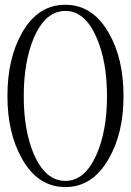

<svg xmlns="http://www.w3.org/2000/svg" viewBox="-20 -756 540 793"><path d="M250 -736.3Q135.7 -736.3 70.3 -619.1Q10.7 -513.7 10.7 -359.4Q10.7 -207 70.3 -101.6Q135.7 16.6 250 16.6Q363.3 16.6 429.7 -101.6Q490.2 -206.1 490.2 -359.4Q490.2 -513.7 429.7 -619.1Q363.3 -736.3 250 -736.3ZM250 -710.9Q331.1 -710.9 378.9 -600.6Q421.9 -502 421.9 -358.4Q421.9 -216.8 378.9 -118.2Q331.1 -8.8 250 -8.8Q168 -8.8 120.1 -118.2Q78.1 -216.8 78.1 -358.4Q78.1 -502 120.1 -600.6Q168 -710.9 250 -710.9Z"/></svg>

Font: BatangChe
Style: Regular
Weight: 400
Monospace: yes
Version: Version 2.21